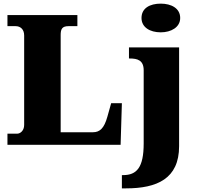

<svg xmlns="http://www.w3.org/2000/svg" viewBox="-20 -797 1095 1057"><path d="M865 -619C922 -619 972 -647 972 -698C972 -752 922 -777 865 -777C805 -777 759 -752 759 -698C759 -647 805 -619 865 -619ZM644 0 651 -229H592L571 -154C553 -89 528 -69 492 -69H314V-604C314 -636 321 -653 357 -653H406V-714H21V-653H66C92 -653 113 -636 113 -602V-109C113 -78 92 -61 74 -61H21V0ZM674 240C844 240 966 187 966 8V-536H690V-475H694C736 -475 771 -466 771 -410V-7C771 126 732 167 658 167H651V240Z"/></svg>

Font: UArctic Serif Black
Style: Regular
Weight: 900
Designer: Customization by Puisto advertising & original work Monotype Design Team
Foundry: Monotype Imaging Inc.
Version: Version 2.004